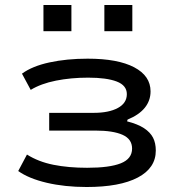

<svg xmlns="http://www.w3.org/2000/svg" viewBox="-20 -740 719 769"><path d="M327 9Q239 9 167 -8Q95 -25 53 -55L88 -121Q134 -92 194 -80Q254 -68 329 -68Q419 -68 464 -86Q509 -104 509 -145Q509 -183 471 -200Q433 -217 362 -217H177V-288H355Q416 -288 452 -307.5Q488 -327 488 -363Q488 -398 447.5 -413.5Q407 -429 333 -429Q264 -429 204 -417Q144 -405 103 -380L68 -445Q109 -475 178 -490Q247 -505 331 -505Q452 -505 517.5 -470.5Q583 -436 583 -374Q583 -337 560 -308.5Q537 -280 491 -261L489 -254Q532 -243 557 -226.5Q582 -210 593 -188.5Q604 -167 604 -137Q604 -67 532 -29Q460 9 327 9ZM398 -615V-720H510V-615ZM154 -615V-720H266V-615Z"/></svg>

Font: Nunito Sans 7pt Expanded
Style: Regular
Weight: 400
Width: 7
Designer: Vernon Adams
Foundry: Vernon Adams
Version: Version 3.101;gftools[0.9.27]